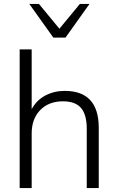

<svg xmlns="http://www.w3.org/2000/svg" viewBox="-20 -956 600 976"><path d="M80 0V-705H141V-401Q166 -447 210.5 -470.5Q255 -494 309 -494Q482 -494 482 -306V0H421V-301Q421 -373 392 -407Q363 -441 300 -441Q228 -441 184.5 -396.5Q141 -352 141 -277V0ZM251 -765 129 -936H178L282 -810L386 -936H435L313 -765Z"/></svg>

Font: Nunito Sans Light
Style: Regular
Weight: 300
Designer: Vernon Adams
Foundry: Vernon Adams
Version: Version 3.101; ttfautohint (v1.8.4.7-5d5b);gftools[0.9.27]